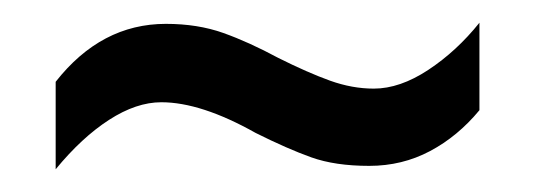

<svg xmlns="http://www.w3.org/2000/svg" viewBox="-20 -437 470 169"><path d="M205 -320Q157 -347 122 -347Q100 -347 76 -331.5Q52 -316 29 -288V-365Q69 -416 126 -416Q154 -416 176.5 -408Q199 -400 225 -386Q251 -373 270.5 -366Q290 -359 309 -359Q332 -359 357 -375.5Q382 -392 402 -417V-340Q383 -317 358.5 -304Q334 -291 305 -291Q275 -291 254 -298.5Q233 -306 205 -320Z"/></svg>

Font: Noto Sans Lao ExtraCondensed
Style: Regular
Weight: 400
Width: 2
Designer: Monotype Design Team
Foundry: Monotype Imaging Inc.
Version: Version 2.004; ttfautohint (v1.8.4.7-5d5b)